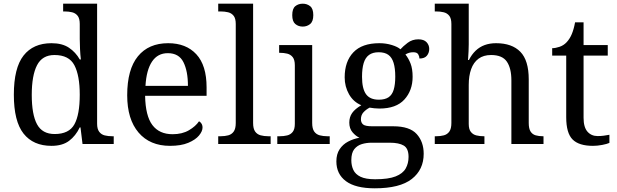

<svg xmlns="http://www.w3.org/2000/svg" viewBox="-20 -780 3344 1040"><path d="M259 10Q160 10 107.5 -56.5Q55 -123 55 -267Q55 -412 107.5 -479Q160 -546 259 -546Q317 -546 353.5 -521.5Q390 -497 412 -458H418Q415 -483 413.5 -513.5Q412 -544 412 -568V-650Q412 -680 400.5 -694.5Q389 -709 370.5 -713.5Q352 -718 330 -718H322V-760H506V-110Q506 -81 517.5 -66Q529 -51 547.5 -46.5Q566 -42 588 -42H596V0H427L416 -90H412Q390 -44 354 -17Q318 10 259 10ZM276 -54Q354 -54 383 -106.5Q412 -159 412 -267Q412 -371 383 -426.5Q354 -482 275 -482Q209 -482 180.5 -426.5Q152 -371 152 -266Q152 -160 180.5 -107Q209 -54 276 -54Z M901 10Q792 10 730.5 -62Q669 -134 669 -264Q669 -404 727 -475Q785 -546 891 -546Q988 -546 1043.5 -486Q1099 -426 1099 -307V-261H766Q768 -152 805.5 -102.5Q843 -53 915 -53Q967 -53 1003.5 -74.5Q1040 -96 1058 -123Q1065 -120 1071 -111Q1077 -102 1077 -89Q1077 -69 1058 -46Q1039 -23 1000 -6.5Q961 10 901 10ZM998 -315Q998 -395 973.5 -443.5Q949 -492 889 -492Q834 -492 803.5 -446.5Q773 -401 768 -315Z M1162 0V-42H1175Q1198 -42 1216.5 -47Q1235 -52 1246 -67.5Q1257 -83 1257 -114V-650Q1257 -680 1245.5 -694.5Q1234 -709 1215.5 -713.5Q1197 -718 1175 -718H1162V-760H1351V-114Q1351 -83 1362 -67.5Q1373 -52 1392 -47Q1411 -42 1433 -42H1446V0Z M1482 0V-42H1495Q1517 -42 1535.5 -46.5Q1554 -51 1565.5 -65.5Q1577 -80 1577 -109V-426Q1577 -456 1565.5 -470.5Q1554 -485 1535.5 -489.5Q1517 -494 1495 -494H1492V-536H1671V-114Q1671 -83 1682 -67.5Q1693 -52 1712 -47Q1731 -42 1753 -42H1766V0ZM1620 -636Q1596 -636 1579.5 -650Q1563 -664 1563 -698Q1563 -733 1579.5 -746.5Q1596 -760 1620 -760Q1643 -760 1660 -746.5Q1677 -733 1677 -698Q1677 -664 1660 -650Q1643 -636 1620 -636Z M2010 240Q1906 240 1854 201.5Q1802 163 1802 94Q1802 55 1819.5 28.5Q1837 2 1865.5 -13Q1894 -28 1927 -34Q1907 -43 1889.5 -63.5Q1872 -84 1872 -116Q1872 -146 1887.5 -168Q1903 -190 1937 -210Q1894 -228 1870.5 -269.5Q1847 -311 1847 -361Q1847 -447 1894 -496.5Q1941 -546 2035 -546Q2071 -546 2103 -536Q2135 -526 2149 -513Q2163 -529 2188 -548Q2213 -567 2246 -567Q2276 -567 2290.5 -551.5Q2305 -536 2305 -515Q2305 -494 2292.5 -478.5Q2280 -463 2252 -463Q2252 -474 2245.5 -485.5Q2239 -497 2219 -497Q2206 -497 2196 -494Q2186 -491 2176 -485Q2193 -464 2204 -435.5Q2215 -407 2215 -364Q2215 -290 2170.5 -241Q2126 -192 2035 -192Q2023 -192 2007.5 -193.5Q1992 -195 1982 -197Q1963 -187 1949 -172Q1935 -157 1935 -134Q1935 -116 1946.5 -106Q1958 -96 1997 -96H2110Q2199 -96 2237 -54Q2275 -12 2275 53Q2275 139 2210.5 189.5Q2146 240 2010 240ZM2012 191Q2084 191 2123 175.5Q2162 160 2177.5 132.5Q2193 105 2193 70Q2193 24 2167 8.5Q2141 -7 2091 -7H1993Q1965 -7 1940 0.5Q1915 8 1899 28Q1883 48 1883 88Q1883 117 1894 140.5Q1905 164 1933 177.5Q1961 191 2012 191ZM2032 -240Q2065 -240 2084.5 -253Q2104 -266 2112.5 -294Q2121 -322 2121 -365Q2121 -410 2112 -439.5Q2103 -469 2083.5 -483Q2064 -497 2031 -497Q1999 -497 1979 -482.5Q1959 -468 1950 -438.5Q1941 -409 1941 -364Q1941 -300 1962.5 -270Q1984 -240 2032 -240Z M2335 0V-42H2343Q2366 -42 2384.5 -47Q2403 -52 2414 -67.5Q2425 -83 2425 -114V-650Q2425 -680 2413.5 -694.5Q2402 -709 2383.5 -713.5Q2365 -718 2343 -718H2335V-760H2519V-540Q2519 -522 2518 -502.5Q2517 -483 2516 -469Q2515 -455 2515 -455H2520Q2535 -485 2556.5 -505.5Q2578 -526 2605.5 -536Q2633 -546 2667 -546Q2753 -546 2798.5 -499.5Q2844 -453 2844 -350V-114Q2844 -83 2854 -67.5Q2864 -52 2881.5 -47Q2899 -42 2921 -42H2924V0H2750V-345Q2750 -410 2725.5 -446Q2701 -482 2640 -482Q2599 -482 2572 -462Q2545 -442 2532 -405.5Q2519 -369 2519 -320V-109Q2519 -80 2530.5 -65.5Q2542 -51 2560.5 -46.5Q2579 -42 2601 -42H2604V0Z M3192 10Q3116 10 3081.5 -24.5Q3047 -59 3047 -145V-479H2971V-519Q2989 -519 3011 -526.5Q3033 -534 3049 -551Q3066 -569 3077 -595Q3088 -621 3095 -659H3141V-536H3272V-479H3141V-142Q3141 -91 3162 -67Q3183 -43 3217 -43Q3235 -43 3250 -45Q3265 -47 3281 -50V-6Q3268 0 3242 5Q3216 10 3192 10Z"/></svg>

Font: Noto Serif Telugu
Style: Regular
Weight: 400
Designer: Jelle Bosma - Monotype Design Team
Foundry: Monotype Imaging Inc.
Version: Version 2.003